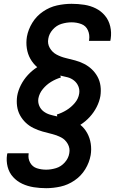

<svg xmlns="http://www.w3.org/2000/svg" viewBox="-20 -843 616 1006"><path d="M222 143Q259 143 297.5 134.5Q336 126 370.5 102.5Q405 79 426.5 44Q448 9 455 -30Q460 -60 455.5 -90Q451 -120 437 -145.5Q423 -171 401 -189Q428 -206 450 -230Q472 -254 486.5 -282.5Q501 -311 506 -340Q510 -367 506.5 -393Q503 -419 491 -441Q479 -463 461 -480Q443 -497 420.5 -508.5Q398 -520 373.5 -526.5Q349 -533 324 -539Q299 -545 276.5 -557Q254 -569 241 -591.5Q228 -614 233 -640Q237 -666 256.5 -688Q276 -710 302.5 -718Q329 -726 355 -726Q382 -726 406 -717Q430 -708 440.5 -684.5Q451 -661 447 -634Q446 -631 446 -629H558Q559 -634 560 -640Q565 -673 557.5 -705Q550 -737 530 -761Q510 -785 482 -799Q454 -813 421.5 -818Q389 -823 355 -823Q317 -823 278.5 -814.5Q240 -806 205.5 -782.5Q171 -759 149.5 -724Q128 -689 121 -651Q116 -620 120.5 -590Q125 -560 139 -535Q153 -510 175 -491Q148 -474 126 -450Q104 -426 89.5 -397.5Q75 -369 70 -340Q66 -313 69.5 -287Q73 -261 85 -239Q97 -217 115 -200Q133 -183 155.5 -172Q178 -161 202.5 -154Q227 -147 252 -141Q277 -135 299.5 -123.5Q322 -112 335 -89Q348 -66 343 -40Q339 -14 319.5 8Q300 30 273.5 38Q247 46 222 46Q196 46 173 38.5Q150 31 138 9.5Q126 -12 130 -37V-40H19Q18 -37 17 -33Q12 0 20 31Q28 62 48.5 84.5Q69 107 97 120Q125 133 157 138Q189 143 222 143ZM280 -233Q260 -237 241.5 -242.5Q223 -248 208 -259.5Q193 -271 185.5 -289Q178 -307 181 -327Q186 -354 204.5 -376.5Q223 -399 247.5 -414Q272 -429 299 -437L296 -447Q316 -443 334.5 -438Q353 -433 368 -421Q383 -409 390.5 -391Q398 -373 395 -353Q391 -326 372 -303.5Q353 -281 328.5 -266Q304 -251 278 -243Z"/></svg>

Font: Iosevka Sparkle SmBdObl
Style: Regular
Weight: 600
Italic angle: -9°
Designer: Belleve Invis
Foundry: Belleve Invis
Version: Version 4.5.0; ttfautohint (v1.8.3)